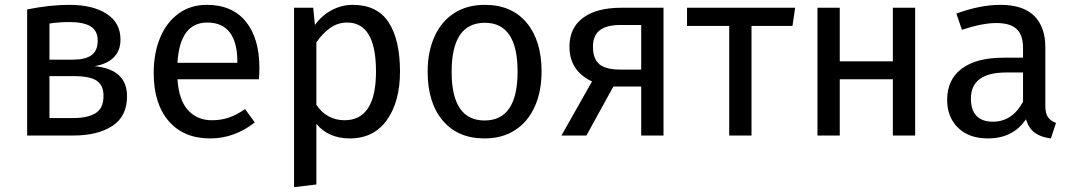

<svg xmlns="http://www.w3.org/2000/svg" viewBox="-20 -559 4426 792"><path d="M504 -162Q504 -79 443.5 -39.5Q383 0 282 0H92V-520Q185 -539 265 -539Q363 -539 420 -502Q477 -465 477 -396Q477 -351 450 -323Q423 -295 370 -286Q504 -273 504 -162ZM184 -462V-313H283Q331 -313 357 -331Q383 -349 383 -392Q383 -432 354 -450Q325 -468 266 -468Q224 -468 184 -462ZM407 -164Q407 -207 379 -226Q351 -245 284 -245H184V-72H282Q341 -72 374 -92Q407 -112 407 -164Z M1048 -232H712Q718 -145 756 -104Q794 -63 854 -63Q892 -63 924 -74Q956 -85 991 -109L1031 -54Q947 12 847 12Q737 12 675.5 -60Q614 -132 614 -258Q614 -340 640.5 -403.5Q667 -467 716.5 -503Q766 -539 833 -539Q938 -539 994 -470Q1050 -401 1050 -279Q1050 -256 1048 -232ZM959 -306Q959 -384 928 -425Q897 -466 835 -466Q722 -466 712 -300H959Z M1630 -264Q1630 -140 1576 -64Q1522 12 1423 12Q1335 12 1285 -48V202L1193 213V-527H1272L1279 -456Q1308 -496 1349 -517.5Q1390 -539 1435 -539Q1536 -539 1583 -467Q1630 -395 1630 -264ZM1531 -264Q1531 -466 1412 -466Q1373 -466 1341 -443Q1309 -420 1285 -384V-127Q1305 -96 1335 -79.5Q1365 -63 1401 -63Q1531 -63 1531 -264Z M2214 -264Q2214 -182 2186 -119.5Q2158 -57 2105 -22.5Q2052 12 1979 12Q1868 12 1806 -62Q1744 -136 1744 -263Q1744 -345 1772 -407.5Q1800 -470 1853 -504.5Q1906 -539 1980 -539Q2091 -539 2152.5 -465Q2214 -391 2214 -264ZM1843 -263Q1843 -62 1979 -62Q2115 -62 2115 -264Q2115 -465 1980 -465Q1843 -465 1843 -263Z M2717 -527V0H2625V-202H2510L2399 0H2296L2422 -223Q2329 -267 2329 -366Q2329 -444 2385 -485.5Q2441 -527 2542 -527ZM2625 -272V-456H2540Q2483 -456 2454.5 -434.5Q2426 -413 2426 -366Q2426 -316 2452.5 -294Q2479 -272 2538 -272Z M3249 -452H3080V0H2988V-452H2814V-527H3260Z M3663 -232H3444V0H3352V-527H3444V-306H3663V-527H3755V0H3663Z M4336 -52 4315 12Q4274 7 4249 -11Q4224 -29 4212 -67Q4159 12 4055 12Q3977 12 3932 -32Q3887 -76 3887 -147Q3887 -231 3947.5 -276Q4008 -321 4119 -321H4200V-360Q4200 -416 4173 -440Q4146 -464 4090 -464Q4032 -464 3948 -436L3925 -503Q4023 -539 4107 -539Q4200 -539 4246 -493.5Q4292 -448 4292 -364V-123Q4292 -91 4303 -75.5Q4314 -60 4336 -52ZM4200 -139V-260H4131Q3985 -260 3985 -152Q3985 -105 4008 -81Q4031 -57 4076 -57Q4155 -57 4200 -139Z"/></svg>

Font: Fira Sans
Style: Regular
Weight: 400
Designer: bBox Type GmbH & Carrois Corporate GbR & Edenspiekermann AG
Foundry: bBox Type GmbH & Carrois Corporate GbR & Edenspiekermann AG
Version: Version 4.301